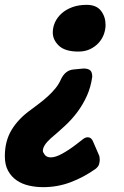

<svg xmlns="http://www.w3.org/2000/svg" viewBox="-53 -753 512 793"><path d="M305 -733Q345 -733 364 -708.5Q383 -684 383 -650Q383 -631 376 -611.5Q369 -592 354.5 -576Q340 -560 319 -550Q298 -540 271 -540Q216 -540 190.5 -564Q165 -588 165 -619Q165 -641 174.5 -661.5Q184 -682 202 -698Q220 -714 246 -723.5Q272 -733 305 -733ZM292 -470Q311 -470 319.5 -462.5Q328 -455 328 -436Q322 -393 306 -357.5Q290 -322 267.5 -291.5Q245 -261 216.5 -234.5Q188 -208 156 -181Q124 -152 124 -130Q124 -124 132 -113.5Q140 -103 157 -103Q176 -103 203.5 -118Q231 -133 261 -156L288 -177Q299 -186 309 -186Q325 -186 332 -167L355 -114Q359 -106 359 -93Q359 -87 356.5 -76Q354 -65 341 -55Q293 -21 239 -0.5Q185 20 125 20Q95 20 66.5 13.5Q38 7 16 -8Q-6 -23 -19.5 -47.5Q-33 -72 -33 -108Q-33 -171 -4.5 -217.5Q24 -264 75 -300Q91 -312 109.5 -326Q128 -340 145.5 -356Q163 -372 177 -389.5Q191 -407 199 -426Q217 -463 250 -466Z"/></svg>

Font: Bangerz 2
Style: Regular
Weight: 400
Designer: vernon adams
Foundry: Vernon Adams
Version: Version 2.10;December 28, 2023;FontCreator 13.0.0.2683 64-bi